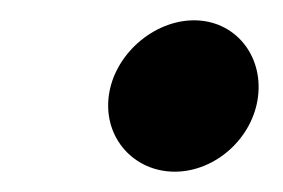

<svg xmlns="http://www.w3.org/2000/svg" viewBox="-20 -407 279 189"><path d="M87 -312C82 -271 112 -238 152 -238C192 -238 229 -271 234 -312C239 -353 211 -387 171 -387C131 -387 92 -353 87 -312Z"/></svg>

Font: Bluebird
Style: ExtObl
Weight: 400
Designer: Jasper
Foundry: Cannot Into Space Fonts
Version: Version 0.98